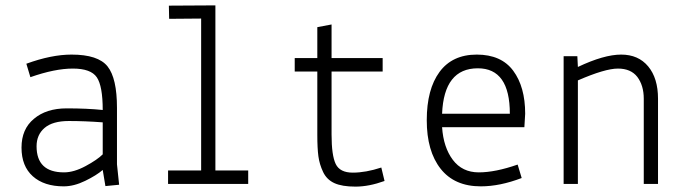

<svg xmlns="http://www.w3.org/2000/svg" viewBox="-20 -684 2540 714"><path d="M218 -43Q255 -43 298.5 -66.5Q342 -90 362 -110V-229Q296 -234 236 -234Q176 -234 146 -208.5Q116 -183 116 -140Q116 -43 218 -43ZM217 9Q144 9 102 -28.5Q60 -66 60 -135Q60 -204 106 -242Q152 -281 228 -281Q304 -281 362 -275Q362 -364 340 -396.5Q318 -429 251 -429Q184 -429 93 -397L78 -447Q171 -481 246 -481Q345 -481 380 -437Q415 -393 415 -283V-73L423 3L372 8L362 -52Q339 -32 297 -11.5Q255 9 217 9Z M609 -614 608 -663 781 -664V-50H903V0H605V-50H728V-615Z M1160 -418H1076V-468H1160V-583L1213 -593V-468H1403V-418H1213V-184Q1213 -106 1228.5 -74Q1244 -42 1292 -42Q1340 -42 1398 -61L1410 -11Q1352 10 1302 10Q1252 10 1223.5 -3Q1195 -16 1181.5 -44.5Q1168 -73 1164 -103Q1160 -133 1160 -182Z M1933 -261 1930 -211H1624Q1629 -136 1664 -89.5Q1699 -43 1760.5 -43Q1822 -43 1905 -72L1920 -22Q1839 9 1768 9Q1670 9 1618.5 -56.5Q1567 -122 1567 -237Q1567 -352 1614.5 -416.5Q1662 -481 1753 -481Q1844 -481 1888.5 -421Q1933 -361 1933 -261ZM1757 -430Q1631 -430 1624 -261H1876Q1876 -430 1757 -430Z M2127 -475 2129 -435Q2226 -481 2290 -481Q2354 -481 2390.5 -437Q2427 -393 2427 -317V0H2374V-317Q2374 -366 2350 -398Q2326 -429 2278 -429Q2230 -429 2129 -385V0H2076V-475Z"/></svg>

Font: TypoPRO Lekton
Style: Regular
Weight: 400
Monospace: yes
Designer: Paolo Mazzetti, Luciano Perondi, Raffaele Flato, Elena Papassissa, Emilio Macchia, Michela Povoleri, Tobias Seemiller, R
Version: Version 34.000